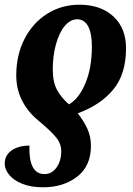

<svg xmlns="http://www.w3.org/2000/svg" viewBox="-28 -566 566 815"><path d="M507 -361Q507 -251 452.5 -185.5Q398 -120 302 -85Q328 -52 343 -19Q358 14 358 53Q358 139 299.5 184Q241 229 155 229Q103 229 66 214Q29 199 10.5 175.5Q-8 152 -8 129Q-8 93 21.5 72.5Q51 52 97 52Q93 173 161 173Q192 173 212 145Q232 117 232 75Q232 44 209.5 16.5Q187 -11 134 -55Q89 -92 65 -140.5Q41 -189 41 -246Q41 -333 76.5 -401.5Q112 -470 173 -508Q234 -546 309 -546Q399 -546 453 -496.5Q507 -447 507 -361ZM196 -271Q196 -218 214 -184.5Q232 -151 265 -123Q307 -147 334.5 -212.5Q362 -278 362 -369Q362 -425 346 -454.5Q330 -484 300 -484Q270 -484 246.5 -455.5Q223 -427 209.5 -378Q196 -329 196 -271Z"/></svg>

Font: Noto Serif CondExtraBold
Style: Italic
Weight: 800
Width: 3
Italic angle: -12°
Designer: Monotype Design Team
Foundry: Monotype Imaging Inc.
Version: Version 1.001